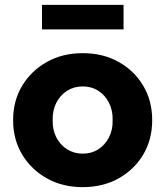

<svg xmlns="http://www.w3.org/2000/svg" viewBox="-20 -761 681 791"><path d="M34 -266Q34 -346 71.5 -408Q109 -470 173.5 -506Q238 -542 321 -542Q404 -542 468.5 -506Q533 -470 570 -408Q607 -346 607 -266Q607 -186 570 -124Q533 -62 468.5 -26Q404 10 321 10Q238 10 173.5 -26Q109 -62 71.5 -124Q34 -186 34 -266ZM444 -266Q445 -306 429 -337.5Q413 -369 385 -387Q357 -405 321 -405Q285 -405 256.5 -387Q228 -369 212 -337.5Q196 -306 197 -266Q196 -226 212 -195Q228 -164 256.5 -146Q285 -128 321 -128Q357 -128 385 -146Q413 -164 429 -195Q445 -226 444 -266ZM153 -640V-741H489V-640Z"/></svg>

Font: Mach
Style: Bold
Weight: 700
Version: Version 1.002